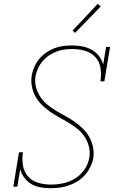

<svg xmlns="http://www.w3.org/2000/svg" viewBox="-20 -982 640 1010"><path d="M246 8Q219 8 193 3.5Q167 -1 145.5 -13.5Q124 -26 108.5 -46.5Q93 -67 86 -91L71 0H50L80 -181H101Q95 -147 100.5 -113Q106 -79 126.5 -55Q147 -31 179.5 -21Q212 -11 247 -11Q280 -11 313 -18Q346 -25 375.5 -43.5Q405 -62 425 -91.5Q445 -121 450 -154Q455 -184 447.5 -212Q440 -240 424.5 -263.5Q409 -287 387 -304.5Q365 -322 341 -336.5Q317 -351 292 -364.5Q267 -378 244 -394Q221 -410 201 -429.5Q181 -449 167.5 -473Q154 -497 148 -526Q142 -555 147 -585Q151 -608 161 -630.5Q171 -653 186.5 -672Q202 -691 223 -705.5Q244 -720 266.5 -728.5Q289 -737 312.5 -740Q336 -743 359 -743Q386 -743 412.5 -738Q439 -733 461.5 -720.5Q484 -708 500 -688Q516 -668 523 -643L538 -735H559L529 -554H508Q514 -588 509 -622Q504 -656 483 -680Q462 -704 429.5 -714Q397 -724 363 -724Q342 -724 320.5 -721.5Q299 -719 278 -711Q257 -703 238 -690.5Q219 -678 204.5 -661Q190 -644 180.5 -623.5Q171 -603 167 -582Q162 -552 169.5 -523.5Q177 -495 192.5 -472Q208 -449 230 -431Q252 -413 276 -398.5Q300 -384 324.5 -371Q349 -358 372 -342Q395 -326 415 -306.5Q435 -287 449 -262.5Q463 -238 469 -209.5Q475 -181 471 -151Q466 -126 455 -103.5Q444 -81 427 -61.5Q410 -42 388 -28.5Q366 -15 342 -6.5Q318 2 294 5Q270 8 246 8ZM375 -809 362 -821 494 -962 510 -948Z"/></svg>

Font: Iosevka Etoile Thin Oblique
Style: Regular
Weight: 100
Italic angle: -9°
Designer: Belleve Invis
Foundry: Belleve Invis
Version: Version 15.5.2; ttfautohint (v1.8.4)